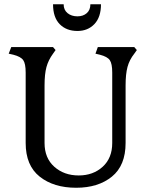

<svg xmlns="http://www.w3.org/2000/svg" viewBox="-20 -872 709 905"><path d="M230 -852H280Q280 -825 298.5 -810Q317 -795 345 -795Q372 -795 389 -810Q406 -825 406 -852H456Q456 -791 425 -758.5Q394 -726 345 -726Q293 -726 261.5 -758Q230 -790 230 -852ZM101 -198V-530Q101 -572 89.5 -588.5Q78 -605 43 -614L21 -619L33 -650H230L242 -636L230 -619Q208 -589 199 -556Q190 -523 190 -469V-198Q190 -127 236 -86Q282 -45 351 -45Q419 -45 464 -86Q509 -127 509 -198V-530Q509 -572 497.5 -588.5Q486 -605 451 -614L430 -619L441 -650H613L625 -636L613 -619Q590 -590 581 -556.5Q572 -523 572 -469V-198Q572 -92 507.5 -39.5Q443 13 339 13Q233 13 167 -39.5Q101 -92 101 -198Z"/></svg>

Font: Kurale
Style: Regular
Weight: 400
Designer: Eduardo Rodriguez Tunni
Foundry: Eduardo Rodriguez Tunni
Version: Version 2.000